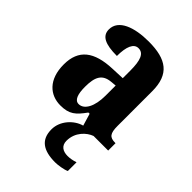

<svg xmlns="http://www.w3.org/2000/svg" viewBox="-227 -653 996 996"><g transform="rotate(45 270.5 -155.5)"><path d="M175 10C240 10 265 -13 304 -67H313L333 0C281 14 230 67 230 130C230 205 276 238 365 238C384 238 425 232 443 223V159C422 166 403 169 387 169C352 169 327 153 327 117C327 54 372 13 409 0H516V-54H513C473 -54 460 -70 460 -125V-379C460 -504 395 -549 265 -549C160 -549 74 -518 74 -447C74 -399 115 -379 201 -379C201 -448 218 -487 252 -487C290 -487 304 -449 304 -374V-319L232 -316C102 -311 37 -262 37 -153C37 -42 99 10 175 10ZM237 -62C209 -62 197 -94 197 -149C197 -221 215 -257 273 -263L305 -266V-191C305 -114 278 -62 237 -62Z"/></g></svg>

Font: Noto Serif Devanagari Condensed ExtraBold
Style: Regular
Weight: 800
Width: 3
Designer: Universal Thirst, Indian Type Foundry and the Monotype Design Team
Foundry: Monotype Imaging Inc.
Version: Version 2.004